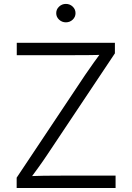

<svg xmlns="http://www.w3.org/2000/svg" viewBox="-20 -942 660 962"><path d="M63.5 0V-51.8L406.2 -565.9Q427.2 -597.2 450 -628.7Q472.7 -660.2 495.6 -691.4L503.9 -668Q460.9 -666 417.7 -665.8Q374.5 -665.5 331.5 -665.5H64V-727.5H555.7V-674.8L215.3 -164.6Q193.8 -132.3 170.4 -100.1Q147 -67.9 123.5 -36.1L115.2 -59.1Q157.7 -61 200 -61.5Q242.2 -62 284.2 -62H559.1V0ZM310.1 -830.1Q290.5 -830.1 276.1 -843.5Q261.7 -856.9 261.7 -876Q261.7 -895.5 276.1 -908.9Q290.5 -922.4 310.1 -922.4Q330.1 -922.4 344.2 -908.9Q358.4 -895.5 358.4 -876Q358.4 -856.9 344.2 -843.5Q330.1 -830.1 310.1 -830.1Z"/></svg>

Font: Inter 16pt Light
Style: Regular
Weight: 300
Version: Version 4.001;git-66647c0bb